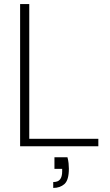

<svg xmlns="http://www.w3.org/2000/svg" viewBox="-20 -720 543 945"><path d="M79 0V-700H124V-37H464V0ZM242 205V176Q266 176 276 162.5Q286 149 286 124V111H248V54H312Q316 69 317.5 83.5Q319 98 319 110Q319 166 297.5 185.5Q276 205 242 205Z"/></svg>

Font: DM Sans 12pt ExtraLight
Style: Regular
Weight: 250
Version: Version 4.004;gftools[0.9.30]